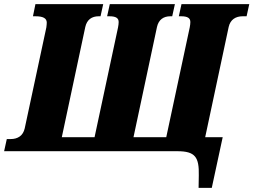

<svg xmlns="http://www.w3.org/2000/svg" viewBox="-57 -734 1230 932"><path d="M907 178H971L1024 -68H939L1053 -603C1061 -639 1087 -655 1121 -655H1140L1153 -714H824L811 -655H822C854 -655 867 -646 867 -627C867 -620 866 -611 864 -601L750 -68H591L705 -603C713 -639 737 -655 770 -655H779L792 -714H476L463 -655H474C506 -655 519 -646 519 -627C519 -620 518 -611 516 -601L402 -68H243L357 -603C365 -639 389 -655 422 -655H431L444 -714H115L103 -655H115C153 -655 170 -645 170 -624C170 -618 169 -609 168 -601L63 -111C55 -75 29 -59 -5 -59H-24L-37 0H804C891 0 910 29 908 118Z"/></svg>

Font: Noto Serif SemiCondensed Black
Style: Italic
Weight: 900
Width: 4
Italic angle: -12°
Designer: Monotype Design Team
Foundry: Monotype Imaging Inc.
Version: Version 2.014